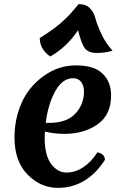

<svg xmlns="http://www.w3.org/2000/svg" viewBox="-20 -893 600 928"><path d="M291 -246Q243 -246 197 -257Q196 -247 196 -226Q196 -143 227 -101Q258 -59 301 -59Q344 -59 383 -85Q422 -111 451 -157Q487 -149 487 -120Q399 15 260 15Q176 15 113 -49.5Q50 -114 50 -229Q50 -315 83 -392.5Q116 -470 188 -523.5Q260 -577 347.5 -577Q435 -577 476 -537Q517 -497 517 -432Q517 -338 451.5 -292Q386 -246 291 -246ZM333 -515Q282 -515 247 -452Q212 -389 201 -299H216Q303 -299 344.5 -344Q386 -389 386 -452Q386 -478 372.5 -496.5Q359 -515 333 -515ZM524 -648Q487 -637 447.5 -637Q408 -637 391 -658.5Q374 -680 357 -747Q305 -667 223 -620Q173 -654 172 -709Q254 -760 295 -801Q295 -801 318 -824Q324 -830 340 -849.5Q356 -869 360 -873Q396 -873 415 -853Q434 -833 441 -805Q448 -777 469 -731Q490 -685 524 -648Z"/></svg>

Font: Merienda One
Style: Regular
Weight: 400
Designer: Eduardo Rodriguez Tunni
Foundry: Eduardo Rodriguez Tunni
Version: Version 1.001